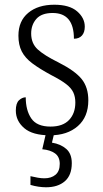

<svg xmlns="http://www.w3.org/2000/svg" viewBox="-20 -563 437 813"><path d="M192 10Q118 10 82.5 -20.5Q47 -51 47 -95Q47 -126 60.5 -138.5Q74 -151 89 -151Q89 -96 112.5 -61.5Q136 -27 194 -27Q246 -27 272.5 -55Q299 -83 299 -129Q299 -153 290.5 -171.5Q282 -190 260 -207Q238 -224 197 -245Q147 -272 116.5 -295Q86 -318 72 -345.5Q58 -373 58 -412Q58 -474 99.5 -508.5Q141 -543 210 -543Q274 -543 306.5 -515Q339 -487 339 -450Q339 -426 327 -412.5Q315 -399 293 -399Q293 -508 203 -508Q156 -508 134 -483Q112 -458 112 -421Q112 -379 140 -353.5Q168 -328 227 -299Q298 -263 326 -228Q354 -193 354 -138Q354 -68 309.5 -29Q265 10 192 10ZM175 230Q160 230 143 227.5Q126 225 109 220V183Q126 187 140.5 189.5Q155 192 168 192Q197 192 215 177Q233 162 233 131Q233 101 213 86.5Q193 72 159 69L177 -9H212L200 41Q237 47 260.5 67.5Q284 88 284 128Q284 179 254.5 204.5Q225 230 175 230Z"/></svg>

Font: Noto Serif Ethiopic SemiCondensed Light
Style: Regular
Weight: 300
Width: 4
Designer: Monotype Design Team
Foundry: Monotype Imaging Inc.
Version: Version 2.102; ttfautohint (v1.8.4.7-5d5b)